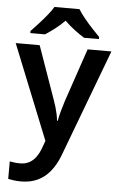

<svg xmlns="http://www.w3.org/2000/svg" viewBox="-64 -810 676 1093"><g transform="rotate(5 273.5 -263.0)"><path d="M0 -542H137L245 -236Q252 -216 257.5 -197.5Q263 -179 267 -160Q271 -141 273 -122H277Q281 -147 289.5 -177Q298 -207 307 -236L411 -542H547L316 72Q296 125 265.5 163Q235 201 193.5 220.5Q152 240 100 240Q76 240 57.5 237.5Q39 235 25 232V132Q36 134 51.5 136Q67 138 84 138Q115 138 137.5 125.5Q160 113 175.5 91Q191 69 201 42L217 -2ZM345 -766Q358 -744 380.5 -716.5Q403 -689 427 -663Q451 -637 470 -618V-606H385Q359 -622 329 -644.5Q299 -667 272 -694Q246 -667 217 -645Q188 -623 162 -606H78V-618Q97 -638 120.5 -663.5Q144 -689 166.5 -716.5Q189 -744 202 -766Z"/></g></svg>

Font: Noto Sans Devanagari SemiBold
Style: Regular
Weight: 600
Version: Version 2.003